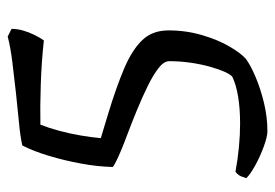

<svg xmlns="http://www.w3.org/2000/svg" viewBox="-128 -482 715 499"><g transform="rotate(-90 229.5 -232.5)"><path d="M138 105Q124 105 98 95.5Q72 86 48.5 73Q25 60 16 50Q20 36 24.5 30Q29 24 33 22Q65 28 97 31Q129 34 158 34Q196 34 227 29Q258 24 279 14Q285 10 292 -5.5Q299 -21 305.5 -44Q312 -67 316 -94.5Q320 -122 320 -150Q320 -164 302 -178Q284 -192 255.5 -206Q227 -220 193 -234Q159 -248 127 -260Q108 -267 90 -274.5Q72 -282 60 -288Q48 -294 45 -297Q46 -337 54 -380Q62 -423 74 -463Q86 -503 101 -532Q122 -537 158.5 -540.5Q195 -544 237 -548.5Q279 -553 318.5 -558Q358 -563 384 -570L404 -560Q404 -545 399.5 -529.5Q395 -514 388 -500Q381 -486 374 -476Q320 -482 260.5 -484Q201 -486 155 -485Q147 -465 139.5 -437.5Q132 -410 127 -381Q122 -352 120 -328L183 -309Q252 -288 300.5 -267.5Q349 -247 374.5 -220.5Q400 -194 400 -152Q400 -106 387.5 -64Q375 -22 357.5 7.5Q340 37 326 49Q310 61 279.5 74Q249 87 212 96Q175 105 138 105Z"/></g></svg>

Font: Texturina 12pt Light
Style: Regular
Weight: 300
Designer: Guillermo Torres Carreño
Foundry: Omnibus-Type
Version: Version 1.002